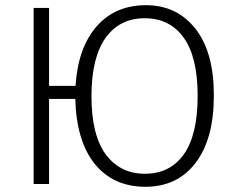

<svg xmlns="http://www.w3.org/2000/svg" viewBox="-20 -716 918 747"><path d="M335.9 -341.3Q335.9 -190.4 391.6 -115.2Q447.3 -40 543.9 -40Q641.6 -40 695.3 -115.7Q749 -191.4 749 -342.8Q749 -494.1 694.8 -569.3Q640.6 -645 543 -645Q445.3 -645 390.6 -568.4Q335.9 -491.7 335.9 -341.3ZM740.2 -604.5Q812.5 -512.7 812 -343.8Q812 -174.8 740.7 -82Q669.9 10.7 545.9 10.7Q421.9 10.7 349.6 -77.1Q277.3 -166 272.9 -331.1H170.9V0H110.8V-685.1H170.9V-381.8H273.9Q283.2 -529.8 355.5 -612.8Q427.7 -695.8 547.9 -695.8Q668 -695.8 740.2 -604.5Z"/></svg>

Font: FiraSans-Light
Style: Regular
Weight: 300
Designer: Carrois Corporate & Edenspiekermann AG
Foundry: Carrois Corporate GbR & Edenspiekermann AG
Version: Version 3.106;PS 003.106;hotconv 1.0.70;makeotf.lib2.5.58329